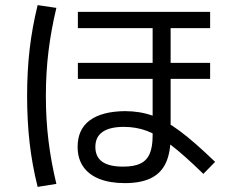

<svg xmlns="http://www.w3.org/2000/svg" viewBox="-20 -729 904 750"><path d="M283.2 -155.3Q283.2 -223.6 330.6 -258.8Q377.9 -293.9 467.8 -294.9Q526.4 -294.9 575.7 -277.3Q625 -259.8 681.6 -217.8Q738.3 -175.8 820.3 -96.7L774.4 -49.8Q698.2 -124 647 -163.1Q595.7 -202.1 553.7 -217.8Q511.7 -233.4 463.9 -233.4Q409.2 -233.4 380.9 -213.9Q352.5 -194.3 352.5 -155.3Q352.5 -116.2 379.4 -97.2Q406.2 -78.1 460.9 -78.1Q503.9 -78.1 528.8 -90.3Q553.7 -102.5 564.9 -128.9Q576.2 -155.3 576.2 -199.2V-619.1H284.2V-682.6H800.8V-619.1H646.5V-196.3Q646.5 -132.8 627.9 -92.8Q609.4 -52.7 569.8 -33.2Q530.3 -13.7 467.8 -13.7Q409.2 -13.7 367.7 -30.3Q326.2 -46.9 304.7 -78.6Q283.2 -110.4 283.2 -155.3ZM284.2 -483.4H800.8V-420.9H284.2ZM85.9 -354.5Q85.9 -451.2 95.7 -536.1Q105.5 -621.1 127 -709L200.2 -698.2Q179.7 -612.3 169.4 -528.8Q159.2 -445.3 159.2 -353.5Q159.2 -262.7 169.4 -179.2Q179.7 -95.7 200.2 -10.7L127 1Q105.5 -85 95.7 -170.9Q85.9 -256.8 85.9 -354.5Z"/></svg>

Font: Pretendard GOV Variable
Style: Regular
Weight: 400
Designer: Base glyphs from Inter by Rasmus Andersson; Hangul glyphs from Noto Sans CJK(Source Han Sans) by Jang Soo-young and Kang
Foundry: Kil Hyung-jin
Version: Version 1.307;Glyphs 3.2 (3192)